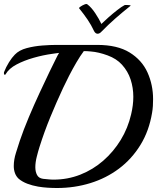

<svg xmlns="http://www.w3.org/2000/svg" viewBox="-39 -923 787 962"><path d="M152 12Q123 7 98 -2.5Q73 -12 55 -27Q42 -39 36 -55.5Q30 -72 30 -91Q30 -123 41 -157.5Q52 -192 60 -217Q79 -273 105.5 -336Q132 -399 159.5 -458Q187 -517 209 -563Q231 -609 242 -630Q246 -638 249.5 -645Q253 -652 257 -658Q247 -657 238 -655.5Q229 -654 221 -653Q177 -647 129.5 -633.5Q82 -620 44 -600Q6 -580 -11 -551Q-12 -548 -15 -548Q-17 -548 -18.5 -552Q-20 -556 -19 -561Q-9 -587 6 -611Q21 -635 35 -649Q57 -672 95 -682Q133 -692 173.5 -695Q214 -698 243 -698H448Q549 -698 610.5 -660Q672 -622 700 -560Q728 -498 728 -426Q728 -409 727 -392Q726 -375 723 -358Q708 -267 664.5 -196.5Q621 -126 557 -78Q493 -30 413.5 -5.5Q334 19 247 19Q224 19 200 17.5Q176 16 152 12ZM177 -27Q190 -26 203 -24.5Q216 -23 229 -23Q300 -23 363.5 -48Q427 -73 478.5 -118Q530 -163 566 -222Q602 -281 618 -350Q629 -396 629 -438Q629 -483 615.5 -524.5Q602 -566 572 -599Q545 -629 500 -645.5Q455 -662 417 -665Q408 -666 399 -666.5Q390 -667 381 -667Q363 -643 344 -610.5Q325 -578 307.5 -544Q290 -510 277 -482Q243 -409 213 -336Q183 -263 159 -187Q152 -165 145 -137Q138 -109 138 -85Q138 -63 146.5 -46.5Q155 -30 177 -27ZM469 -764Q460 -754 450 -754Q440 -754 433 -766Q418 -798 400 -824.5Q382 -851 357 -882Q356 -884 364.5 -890Q373 -896 384 -900.5Q395 -905 399 -901Q419 -886 438.5 -856.5Q458 -827 469 -803Q482 -816 504 -835.5Q526 -855 548.5 -872.5Q571 -890 583 -896Q585 -898 589 -898Q593 -898 597 -898Q605 -898 611 -897Q617 -896 615 -894Q575 -862 539.5 -831Q504 -800 469 -764Z"/></svg>

Font: Playball
Style: Regular
Weight: 400
Designer: Robert E. Leuschke
Foundry: Robert E. Leuschke
Version: Version 1.010